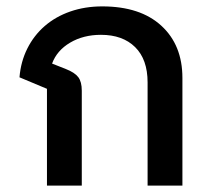

<svg xmlns="http://www.w3.org/2000/svg" viewBox="-20 -581 664 601"><path d="M127 -303 41 -339Q45 -388 65.5 -429Q86 -470 120 -499.5Q154 -529 200 -545Q246 -561 300 -561Q419 -561 485 -500.5Q551 -440 551 -337V0H442V-323Q442 -395 403 -433.5Q364 -472 296 -472Q241 -472 199.5 -447.5Q158 -423 143 -382L186 -365Q214 -354 225 -339.5Q236 -325 236 -297V0H127Z"/></svg>

Font: IBM Plex Sans Thai Medm
Style: Regular
Weight: 500
Designer: Mike Abbink, Paul van der Laan, Pieter van Rosmalen, Ben Mitchell, Mark Frömberg
Foundry: Bold Monday
Version: Version 1.2